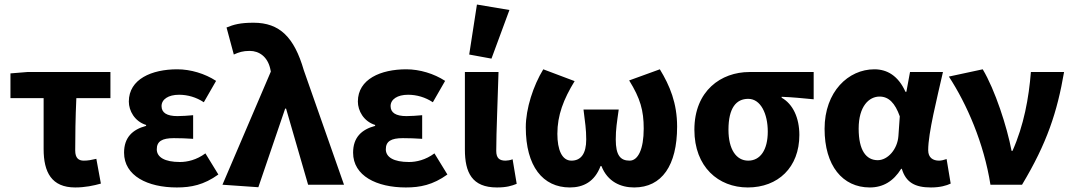

<svg xmlns="http://www.w3.org/2000/svg" viewBox="-20 -813 4720 845"><path d="M172 -157C172 -55 207 12 311 12C354 12 392 4 424 -5L404 -114C383 -109 367 -106 349 -106C326 -106 311 -117 311 -151C311 -211 312 -296 316 -381H466V-496H100L26 -490V-381H172Z M526 -141C526 -39 630 12 758 12C821 12 877 1 941 -45L884 -138C845 -109 804 -100 772 -100C705 -100 670 -121 670 -156C670 -191 693 -205 745 -205C772 -205 802 -204 830 -202V-306C807 -304 782 -302 761 -302C714 -302 691 -317 691 -346C691 -376 721 -396 768 -396C806 -396 844 -385 877 -363L931 -457C882 -489 819 -508 760 -508C648 -508 547 -465 547 -366C547 -326 572 -279 623 -263V-259C563 -243 526 -208 526 -141Z M959 0 1117 11 1235 -335H1239L1336 0H1494L1317 -504C1275 -649 1211 -713 1096 -713C1037 -713 1009 -705 977 -692L1009 -573C1031 -583 1049 -589 1079 -589C1121 -589 1157 -563 1169 -512L1172 -498Z M1534 -141C1534 -39 1638 12 1766 12C1829 12 1885 1 1949 -45L1892 -138C1853 -109 1812 -100 1780 -100C1713 -100 1678 -121 1678 -156C1678 -191 1701 -205 1753 -205C1780 -205 1810 -204 1838 -202V-306C1815 -304 1790 -302 1769 -302C1722 -302 1699 -317 1699 -346C1699 -376 1729 -396 1776 -396C1814 -396 1852 -385 1885 -363L1939 -457C1890 -489 1827 -508 1768 -508C1656 -508 1555 -465 1555 -366C1555 -326 1580 -279 1631 -263V-259C1571 -243 1534 -208 1534 -141Z M2079 -793 2045 -573 2143 -555 2222 -769ZM2026 -155C2026 -54 2057 12 2167 12C2209 12 2232 5 2254 -4L2236 -112C2226 -108 2213 -106 2205 -106C2178 -106 2164 -117 2164 -149C2164 -232 2171 -380 2174 -496H2026Z M2294 -253C2294 -81 2369 12 2488 12C2547 12 2597 -13 2623 -82H2627C2654 -13 2712 12 2771 12C2893 12 2960 -85 2960 -256C2960 -359 2928 -436 2884 -508L2749 -459C2798 -380 2813 -327 2813 -247C2813 -156 2788 -106 2751 -106C2710 -106 2690 -130 2690 -199C2690 -245 2695 -273 2703 -331H2548C2555 -273 2560 -245 2560 -199C2560 -137 2537 -106 2495 -106C2453 -106 2433 -154 2433 -224C2433 -306 2460 -376 2509 -456L2371 -508C2327 -436 2294 -335 2294 -253Z M3036 -242C3036 -78 3142 12 3271 12C3404 12 3498 -76 3498 -219C3498 -294 3470 -355 3420 -383V-387C3472 -385 3507 -381 3561 -376V-496H3278C3154 -496 3036 -414 3036 -242ZM3359 -234C3359 -153 3326 -106 3273 -106C3220 -106 3186 -156 3186 -242C3186 -338 3220 -378 3273 -378C3328 -378 3359 -312 3359 -234Z M3609 -246C3609 -84 3688 12 3808 12C3866 12 3912 -15 3946 -70H3949C3967 -10 4007 12 4077 12C4117 12 4145 4 4164 -5L4146 -113C4134 -109 4123 -106 4113 -106C4086 -106 4065 -119 4065 -152C4065 -228 4104 -381 4130 -496H3985L3969 -409H3965C3933 -480 3884 -508 3828 -508C3714 -508 3609 -410 3609 -246ZM3934 -215C3930 -156 3887 -108 3843 -108C3792 -108 3759 -151 3759 -247C3759 -346 3805 -388 3851 -388C3891 -388 3919 -360 3940 -301Z M4156 -476C4235 -355 4310 -184 4339 0H4478C4588 -183 4633 -321 4663 -496H4517C4508 -382 4486 -261 4436 -149H4432C4412 -255 4359 -418 4305 -508Z"/></svg>

Font: Cambridge Sans Bold
Style: Regular
Weight: 700
Version: Version 2.020;PS 002.020;hotconv 1.0.88;makeotf.lib2.5.64775